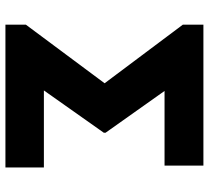

<svg xmlns="http://www.w3.org/2000/svg" viewBox="-51 -718 769 707"><g transform="rotate(90 333.5 -364.5)"><path d="M596.7 -141.6V0H70.8V-75.2L286.6 -365.2L70.8 -653.3V-729H589.8V-585.9H314.9L468.8 -368.7V-362.3L313 -141.6Z"/></g></svg>

Font: Inter Display Extra Bold
Style: Regular
Weight: 800
Designer: Rasmus Andersson
Foundry: rsms
Version: Version 4.000;git-4fc901f